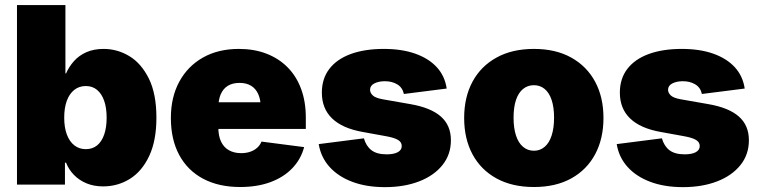

<svg xmlns="http://www.w3.org/2000/svg" viewBox="-20 -748 3079 778"><path d="M397.9 7.3Q360.4 7.3 330.6 -5.1Q300.8 -17.6 279.8 -39.1Q258.8 -60.5 247.6 -88.9H243.2V0H48.8V-727.5H245.1V-450.2H247.6Q259.3 -477.5 279.8 -500.5Q300.3 -523.4 330.3 -536.6Q360.4 -549.8 399.9 -549.8Q455.6 -549.8 504.2 -520.5Q552.7 -491.2 583.3 -429.4Q613.8 -367.7 613.8 -271Q613.8 -178.2 584.7 -116.2Q555.7 -54.2 506.6 -23.4Q457.5 7.3 397.9 7.3ZM327.6 -143.6Q354.5 -143.6 373.3 -158.7Q392.1 -173.8 402.1 -202.6Q412.1 -231.4 412.1 -271Q412.1 -311 402.1 -339.6Q392.1 -368.2 373.3 -383.8Q354.5 -399.4 327.6 -399.4Q300.8 -399.4 281 -383.8Q261.2 -368.2 250.7 -339.6Q240.2 -311 240.2 -271Q240.2 -231.9 250.7 -203.4Q261.2 -174.8 281 -159.2Q300.8 -143.6 327.6 -143.6Z M953.1 9.8Q866.2 9.8 803.2 -23.7Q740.2 -57.1 706.3 -119.9Q672.4 -182.6 672.4 -270Q672.4 -354 706.5 -417Q740.7 -480 802.5 -514.9Q864.3 -549.8 948.2 -549.8Q1009.8 -549.8 1059.8 -530.5Q1109.9 -511.2 1145.5 -475.1Q1181.2 -439 1200.2 -387.5Q1219.2 -335.9 1219.2 -271.5V-225.6H732.9V-333.5H1127.9L1036.6 -311Q1036.6 -343.8 1026.6 -366.2Q1016.6 -388.7 997.6 -400.4Q978.5 -412.1 950.7 -412.1Q922.4 -412.1 903.3 -400.4Q884.3 -388.7 874.5 -366.2Q864.7 -343.8 864.7 -311V-232.4Q864.7 -196.8 876 -173.6Q887.2 -150.4 908.2 -138.9Q929.2 -127.4 957 -127.4Q977.5 -127.4 993.9 -133.1Q1010.3 -138.7 1022 -149.2Q1033.7 -159.7 1039.6 -174.3L1212.4 -151.9Q1199.2 -102.5 1164.3 -66.2Q1129.4 -29.8 1075.9 -10Q1022.5 9.8 953.1 9.8Z M1539.6 10.3Q1465.3 10.3 1408.2 -11Q1351.1 -32.2 1315.7 -71.3Q1280.3 -110.4 1271.5 -164.1L1454.6 -187.5Q1463.4 -156.2 1485.1 -139.4Q1506.8 -122.6 1546.9 -122.6Q1575.7 -122.6 1591.8 -131.3Q1607.9 -140.1 1607.9 -156.2Q1607.9 -171.9 1593 -180.9Q1578.1 -189.9 1545.9 -195.8L1449.2 -213.4Q1367.2 -228 1325.7 -268.1Q1284.2 -308.1 1284.2 -372.6Q1284.2 -429.2 1314.5 -468.8Q1344.7 -508.3 1401.1 -529.1Q1457.5 -549.8 1535.2 -549.8Q1608.4 -549.8 1662.8 -530.5Q1717.3 -511.2 1750 -475.6Q1782.7 -439.9 1790 -389.2L1616.7 -367.2Q1610.8 -393.6 1589.6 -406.2Q1568.4 -418.9 1539.6 -418.9Q1514.2 -418.9 1496.8 -409.9Q1479.5 -400.9 1479.5 -384.3Q1479.5 -372.1 1490.2 -361.6Q1501 -351.1 1530.8 -345.7L1642.1 -326.2Q1725.1 -312 1766.1 -276.1Q1807.1 -240.2 1807.1 -179.7Q1807.1 -121.6 1772.7 -78.9Q1738.3 -36.1 1678 -12.9Q1617.7 10.3 1539.6 10.3Z M2143.6 9.8Q2055.2 9.8 1991.7 -25.1Q1928.2 -60.1 1894.5 -123Q1860.8 -186 1860.8 -270Q1860.8 -354 1894.5 -416.7Q1928.2 -479.5 1991.7 -514.6Q2055.2 -549.8 2143.6 -549.8Q2231.9 -549.8 2294.9 -514.6Q2357.9 -479.5 2391.6 -416.7Q2425.3 -354 2425.3 -270Q2425.3 -186 2391.6 -123Q2357.9 -60.1 2294.9 -25.1Q2231.9 9.8 2143.6 9.8ZM2143.6 -137.2Q2168.5 -137.2 2187 -153.1Q2205.6 -168.9 2215.3 -199Q2225.1 -229 2225.1 -271Q2225.1 -313.5 2215.3 -342.8Q2205.6 -372.1 2187 -387.5Q2168.5 -402.8 2143.6 -402.8Q2118.2 -402.8 2099.4 -387.5Q2080.6 -372.1 2070.8 -342.8Q2061 -313.5 2061 -271Q2061 -229 2070.8 -199Q2080.6 -168.9 2099.4 -153.1Q2118.2 -137.2 2143.6 -137.2Z M2747.1 10.3Q2672.9 10.3 2615.7 -11Q2558.6 -32.2 2523.2 -71.3Q2487.8 -110.4 2479 -164.1L2662.1 -187.5Q2670.9 -156.2 2692.6 -139.4Q2714.4 -122.6 2754.4 -122.6Q2783.2 -122.6 2799.3 -131.3Q2815.4 -140.1 2815.4 -156.2Q2815.4 -171.9 2800.5 -180.9Q2785.6 -189.9 2753.4 -195.8L2656.7 -213.4Q2574.7 -228 2533.2 -268.1Q2491.7 -308.1 2491.7 -372.6Q2491.7 -429.2 2522 -468.8Q2552.2 -508.3 2608.6 -529.1Q2665 -549.8 2742.7 -549.8Q2815.9 -549.8 2870.4 -530.5Q2924.8 -511.2 2957.5 -475.6Q2990.2 -439.9 2997.6 -389.2L2824.2 -367.2Q2818.4 -393.6 2797.1 -406.2Q2775.9 -418.9 2747.1 -418.9Q2721.7 -418.9 2704.3 -409.9Q2687 -400.9 2687 -384.3Q2687 -372.1 2697.8 -361.6Q2708.5 -351.1 2738.3 -345.7L2849.6 -326.2Q2932.6 -312 2973.6 -276.1Q3014.6 -240.2 3014.6 -179.7Q3014.6 -121.6 2980.2 -78.9Q2945.8 -36.1 2885.5 -12.9Q2825.2 10.3 2747.1 10.3Z"/></svg>

Font: Inter 16pt Black
Style: Regular
Weight: 900
Version: Version 4.001;git-66647c0bb